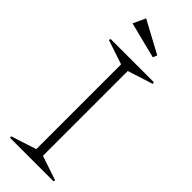

<svg xmlns="http://www.w3.org/2000/svg" viewBox="-255 -793 817 817"><g transform="rotate(45 153.5 -384.5)"><path d="M19 -7.8 133.8 -44.9V-555.2L23.9 -591.8L25.9 -600.1H286.1L288.1 -591.8L173.8 -555.2V-44.9L284.2 -7.8L282.2 0H21ZM44.9 -712.9 70.8 -769 215.8 -690.9 208 -671.9Z"/></g></svg>

Font: Halibut Cnd Thin
Style: Regular
Weight: 250
Width: 3
Designer: Matteo Maggi
Foundry: Collletttivo
Version: Version 3.080 | FøM Fix